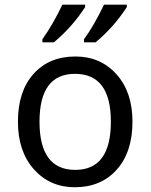

<svg xmlns="http://www.w3.org/2000/svg" viewBox="-20 -786 640 816"><path d="M297.9 9.8Q192.4 9.8 124.3 -66.2Q56.2 -142.1 56.2 -269Q56.2 -397.5 122.3 -471.7Q188.5 -545.9 300.8 -545.9Q407.2 -545.9 475.1 -470.2Q543 -394.5 543 -269Q543 -139.6 476.1 -64.9Q409.2 9.8 297.9 9.8ZM299.8 -64Q451.2 -64 451.2 -269Q451.2 -472.2 298.8 -472.2Q147.9 -472.2 147.9 -269Q147.9 -64 299.8 -64ZM160.2 -619.1Q206.1 -684.1 245.1 -766.1H341.8V-755.9Q287.1 -671.4 209 -606H160.2ZM336.9 -619.1Q379.4 -676.8 421.9 -766.1H519V-755.9Q464.4 -671.4 386.2 -606H336.9Z"/></svg>

Font: Apple Sans Adjectives
Style: Regular
Weight: 400
Monospace: yes
Foundry: Apple Sans Adjectives
Version: Version 0.01